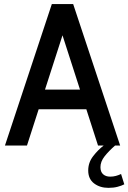

<svg xmlns="http://www.w3.org/2000/svg" viewBox="-20 -720 635 950"><path d="M427 -179.5H151.5V-276.5H427ZM275 -589.5H303.5L113.5 0H4.5L236.5 -700H342L574.5 0H465ZM493 0H549.5Q518 27.5 497.5 53.5Q477 79.5 477 107Q477 130.5 490.2 142.2Q503.5 154 525 154Q540 154 553 150.5Q566 147 579 141L595 192Q581.5 199 561.8 204.2Q542 209.5 516.5 209.5Q474.5 209.5 445.5 187.5Q416.5 165.5 416.5 123.5Q416.5 84.5 440.5 53.2Q464.5 22 493 0Z"/></svg>

Font: Cabin SemiCondensedMedium
Style: Regular
Weight: 500
Width: 4
Designer: Pablo Impallari
Foundry: Pablo Impallari. http://www.impallari.com Igino Marini. http://www.ikern.com
Version: Version 3.001